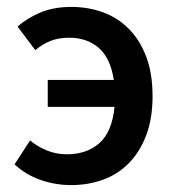

<svg xmlns="http://www.w3.org/2000/svg" viewBox="-20 -523 502 555"><path d="M185 12Q140 12 97 -3Q54 -18 22 -48L67 -117Q87 -100 114.5 -88.5Q142 -77 173 -77Q231 -77 267.5 -109.5Q304 -142 311 -214H118V-292H309Q299 -356 265 -385Q231 -414 180 -414Q149 -414 125.5 -404.5Q102 -395 82 -378L31 -446Q57 -470 96 -486.5Q135 -503 186 -503Q235 -503 277.5 -487.5Q320 -472 352 -440Q384 -408 402.5 -359.5Q421 -311 421 -245Q421 -181 403 -133Q385 -85 353.5 -52.5Q322 -20 279 -4Q236 12 185 12Z"/></svg>

Font: TT Toshiba Sans Medium
Style: Regular
Weight: 500
Designer: Paul D. Hunt
Foundry: Toshiba Corporation
Version: Version 2.020;PS 2.000;hotconv 1.0.86;makeotf.lib2.5.63406